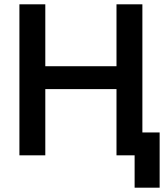

<svg xmlns="http://www.w3.org/2000/svg" viewBox="-20 -720 775 890"><path d="M520 -307H190V0H70V-700H190V-413H520V-700H640V-106H720V150H604V0H520Z"/></svg>

Font: PT Root UI Web Bold
Style: Regular
Weight: 700
Designer: Vitaly Kuzmin
Foundry: ParaType Ltd.
Version: Version 1.000W